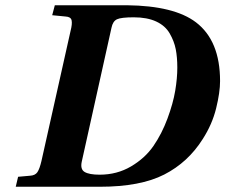

<svg xmlns="http://www.w3.org/2000/svg" viewBox="-20 -712 859 732"><path d="M40 0 49 -38 94 -42Q114 -43 122.5 -55.5Q131 -68 138 -98L249 -594Q256 -621 253 -634.5Q250 -648 230 -649L179 -654L189 -692H464Q644 -690 727 -627Q819 -557 819 -403Q819 -360 804 -299Q789 -238 753 -182Q697 -93 606 -46.5Q515 0 361 0ZM292 -97Q285 -67 302.5 -56.5Q320 -46 360 -46Q426 -46 479.5 -77.5Q533 -109 565 -155.5Q597 -202 618.5 -260Q640 -318 648 -366Q656 -414 656 -454Q656 -494 650 -524.5Q644 -555 627 -584.5Q610 -614 575.5 -630Q541 -646 490 -646Q442 -646 426 -638.5Q410 -631 405 -606Z"/></svg>

Font: Heuristica
Style: Bold Italic
Weight: 700
Italic angle: -13°
Version: Version 1.0.2